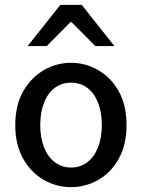

<svg xmlns="http://www.w3.org/2000/svg" viewBox="-20 -760 585 792"><path d="M273 12Q213 12 160.5 -18Q108 -48 75.5 -105.5Q43 -163 43 -244Q43 -326 75.5 -383Q108 -440 160.5 -470.5Q213 -501 273 -501Q333 -501 385.5 -470.5Q438 -440 470 -383Q502 -326 502 -244Q502 -163 470 -105.5Q438 -48 385.5 -18Q333 12 273 12ZM273 -69Q312 -69 340.5 -91Q369 -113 384.5 -152.5Q400 -192 400 -244Q400 -296 384.5 -336Q369 -376 340.5 -397.5Q312 -419 273 -419Q235 -419 206 -397.5Q177 -376 161.5 -336Q146 -296 146 -244Q146 -192 161.5 -152.5Q177 -113 206 -91Q235 -69 273 -69ZM94 -570 229 -740H317L452 -570H373L275 -669H271L173 -570Z"/></svg>

Font: Mada Medium
Style: Regular
Weight: 500
Designer: Khaled Hosny
Version: Version 1.5